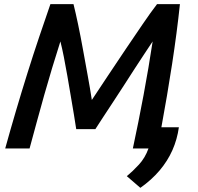

<svg xmlns="http://www.w3.org/2000/svg" viewBox="-20 -713 950 922"><path d="M654 189 589 133Q617 110 647 77.5Q677 45 693 0H618Q645 -126 669.5 -257Q694 -388 713 -514Q697 -490 674.5 -456Q652 -422 626 -382Q600 -342 573.5 -300.5Q547 -259 521 -220Q495 -181 474 -148.5Q453 -116 438 -93H346Q342 -121 335 -162.5Q328 -204 320 -251.5Q312 -299 303.5 -348Q295 -397 286.5 -440Q278 -483 270 -514Q250 -452 230.5 -387Q211 -322 192.5 -257Q174 -192 156.5 -127Q139 -62 122 0H5Q29 -87 56 -178.5Q83 -270 111.5 -361Q140 -452 168.5 -536.5Q197 -621 222 -693H333Q343 -653 355 -596Q367 -539 378.5 -475Q390 -411 401.5 -348.5Q413 -286 421 -233Q457 -287 499 -350.5Q541 -414 584 -477.5Q627 -541 665.5 -597.5Q704 -654 734 -693H844Q837 -626 827.5 -553.5Q818 -481 806.5 -406Q795 -331 782 -254.5Q769 -178 755 -102H839Q831 -44 808 8Q785 60 746.5 105.5Q708 151 654 189Z"/></svg>

Font: Ubuntu Sans SemiBold
Style: Italic
Weight: 600
Italic angle: -13.5°
Designer: Dalton Maag Ltd
Foundry: Dalton Maag Ltd
Version: Version 1.006